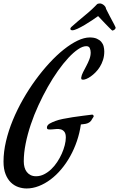

<svg xmlns="http://www.w3.org/2000/svg" viewBox="-45 -965 681 1097"><path d="M417 -253.9Q410.2 -205.1 394.5 -159.2Q378.9 -113.3 356.2 -72.5Q333.5 -31.7 304.9 2.2Q276.4 36.1 244.1 60.3Q211.9 84.5 177 98.1Q142.1 111.8 106.9 111.8Q83.5 111.8 59.8 103.8Q36.1 95.7 17.3 77.6Q-1.5 59.6 -13.2 30Q-24.9 0.5 -24.9 -42Q-24.9 -97.7 -10.7 -158Q3.4 -218.3 28.3 -278.6Q53.2 -338.9 86.4 -397.2Q119.6 -455.6 158 -508.1Q196.3 -560.5 237.5 -605.2Q278.8 -649.9 319.3 -682.1Q359.9 -714.4 397.9 -732.7Q436 -751 467.8 -751Q492.2 -751 508.3 -743.9Q524.4 -736.8 533.9 -725.6Q543.5 -714.4 547.1 -700Q550.8 -685.5 550.8 -670.9Q550.8 -645 543.7 -622.8Q536.6 -600.6 525.4 -582.8Q514.2 -564.9 500.5 -551.3Q486.8 -537.6 473.6 -528.3Q460.4 -519 449 -514.4Q437.5 -509.8 431.2 -509.8Q424.3 -509.8 421.6 -511.2Q418.9 -512.7 418.9 -521Q420.9 -535.6 429.7 -552.7Q438.5 -569.8 448.2 -588.1Q458 -606.4 465.6 -626Q473.1 -645.5 473.1 -665Q473.1 -678.7 468 -689.9Q462.9 -701.2 448.2 -701.2Q427.2 -701.2 400.9 -683.3Q374.5 -665.5 345.5 -634.3Q316.4 -603 286.1 -560.3Q255.9 -517.6 227.8 -467.8Q199.7 -418 174.6 -363.3Q149.4 -308.6 130.9 -253.4Q112.3 -198.2 101.6 -144.5Q90.8 -90.8 90.8 -43Q90.8 -24.9 95 -9.5Q99.1 5.9 107.9 17.3Q116.7 28.8 129.9 35.4Q143.1 42 161.1 42Q184.6 42 206.5 31Q228.5 20 247.3 2.2Q266.1 -15.6 281.5 -38.8Q296.9 -62 307.9 -86.7Q318.8 -111.3 325 -135.5Q331.1 -159.7 331.1 -179.2Q331.1 -201.2 323 -211.7Q314.9 -222.2 303 -225.6Q291 -229 277.1 -227.8Q263.2 -226.6 251.2 -225.6Q239.3 -224.6 231.2 -225.8Q223.1 -227.1 223.1 -235.8Q223.1 -243.2 227.3 -248.8Q231.4 -254.4 238.5 -258.8Q245.6 -263.2 254.4 -266.8Q263.2 -270.5 272 -273.9Q288.6 -280.3 314.7 -285.6Q340.8 -291 370.1 -295.4Q399.4 -299.8 428.5 -303.5Q457.5 -307.1 481 -310.1Q490.2 -310.1 490.2 -298.8L481.9 -286.1Q471.7 -263.2 445.8 -257.8Q438.5 -256.3 431.2 -255.6Q423.8 -254.9 417 -253.9ZM614.7 -810.1Q614.7 -809.1 615.2 -808.6Q615.7 -808.1 615.7 -807.1Q615.7 -800.8 609.6 -795.9Q603.5 -791 598.6 -791Q597.7 -791 597.9 -790.3Q598.1 -789.6 596.7 -790.3Q595.2 -791 591.1 -794.9Q586.9 -798.8 577.9 -807.9Q568.8 -816.9 554 -832.5Q539.1 -848.1 515.6 -873Q501.5 -862.8 480.7 -848.9Q460 -835 438.5 -822.3Q417 -809.6 397.9 -800.8Q378.9 -792 368.7 -792Q362.8 -792 359.9 -794.4Q356.9 -796.9 356.9 -800.3Q356.9 -805.2 362.8 -811Q382.8 -829.1 399.7 -843.3Q416.5 -857.4 432.4 -870.6Q448.2 -883.8 463.9 -897.2Q479.5 -910.6 497.1 -928.2Q503.9 -935.1 508.8 -940.2Q513.7 -945.3 525.9 -945.3Q530.3 -945.3 535.9 -943.1Q541.5 -940.9 546.9 -936.8Q552.2 -932.6 556.2 -927Q560.1 -921.4 561 -914.1Q571.8 -892.1 580.6 -875.7Q589.4 -859.4 595.9 -846.9Q602.5 -834.5 607.2 -825.7Q611.8 -816.9 614.7 -810.1Z"/></svg>

Font: Mervale Script
Style: Regular
Weight: 400
Designer: Astigmatic (AOETI)
Foundry: Astigmatic (AOETI)
Version: Version 1.000